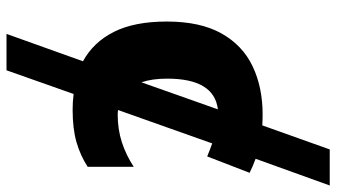

<svg xmlns="http://www.w3.org/2000/svg" viewBox="-236 -564 1008 575"><g transform="rotate(90 267.5 -276.0)"><path d="M308 10Q284 10 261 7L190 208H81L163 -21Q106 -52 75 -113.5Q44 -175 44 -272Q44 -372 79.5 -435.5Q115 -499 178 -529Q241 -559 322 -559Q339 -559 355 -558L427 -760H535L455 -538Q477 -530 497 -520L448 -393Q438 -397 428 -401Q418 -405 409 -408L309 -126Q315 -125 323 -125Q367 -125 405.5 -137.5Q444 -150 479 -173V-35Q445 -13 405 -1.5Q365 10 308 10ZM215 -273Q215 -228 226 -196L307 -425Q215 -414 215 -273Z"/></g></svg>

Font: Noto Sans ExtraBold
Style: Regular
Weight: 800
Designer: Monotype Design Team
Foundry: Monotype Imaging Inc.
Version: Version 2.007